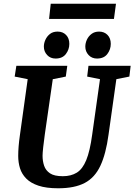

<svg xmlns="http://www.w3.org/2000/svg" viewBox="-20 -1002 723 1033"><path d="M293 11Q229 11 187 -3Q145 -17 121 -41.5Q97 -66 87.5 -97Q78 -128 78 -163Q78 -211 87 -274L129 -576L59 -590L68 -648H342L334 -590L264 -576L221 -278Q216 -243 212.5 -210.5Q209 -178 209 -164Q209 -135 217.5 -110Q226 -85 249 -69.5Q272 -54 318 -54Q362 -54 393 -73Q424 -92 444 -140.5Q464 -189 476 -278L518 -576L449 -590L456 -648H683L676 -590L606 -576L564 -278Q550 -174 520 -110Q490 -46 435.5 -17.5Q381 11 293 11ZM502 -687Q474 -687 456.5 -706Q439 -725 439 -751Q439 -770 447.5 -788.5Q456 -807 472.5 -819.5Q489 -832 513 -832Q541 -832 558.5 -814Q576 -796 576 -766Q576 -736 557.5 -711.5Q539 -687 502 -687ZM279 -687Q251 -687 233.5 -706Q216 -725 216 -751Q216 -770 224.5 -788.5Q233 -807 249 -819.5Q265 -832 290 -832Q318 -832 335.5 -814Q353 -796 353 -766Q353 -736 334.5 -711.5Q316 -687 279 -687ZM244 -900 253 -982H604L593 -900Z"/></svg>

Font: Faustina
Style: Bold Italic
Weight: 700
Italic angle: -8°
Designer: Alfonso Garcia
Foundry: http://www.omnibus-type.com
Version: Version 1.200